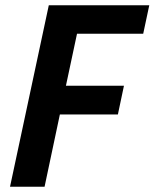

<svg xmlns="http://www.w3.org/2000/svg" viewBox="-20 -708 586 728"><path d="M18 0 165 -688H546L523 -580H272L230 -383H450L427 -274H207L149 0Z"/></svg>

Font: Saira SemiCondensed SemiBold
Style: Italic
Weight: 600
Width: 4
Italic angle: -12°
Designer: Hector Gatti with collaboration of the Omnibus-Type team
Foundry: Omnibus-Type
Version: Version 1.101